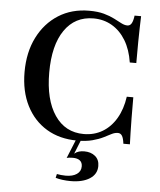

<svg xmlns="http://www.w3.org/2000/svg" viewBox="-54 -629 730 874"><g transform="rotate(5 310.5 -192.0)"><path d="M315.3 11.3Q234.7 11.3 175 -24.6Q115.3 -60.5 82.3 -125.8Q49.2 -191.1 49.2 -279Q49.2 -369.4 83.5 -437.5Q117.7 -505.6 178.2 -544Q238.7 -582.3 318.5 -582.3Q358.1 -582.3 385.9 -574.6Q413.7 -566.9 433.9 -556.5Q454 -546 469 -538.3Q483.9 -530.6 496.8 -530.6Q508.9 -530.6 515.7 -541.9Q522.6 -553.2 525.8 -578.2H555.6Q554.8 -554 554 -526.6Q553.2 -499.2 552.8 -460.5Q552.4 -421.8 552.4 -363.7H522.6Q513.7 -421.8 488.7 -463.3Q463.7 -504.8 425.8 -527Q387.9 -549.2 341.1 -549.2Q256.5 -549.2 208.9 -480.2Q161.3 -411.3 161.3 -286.3Q161.3 -162.1 209.3 -91.5Q257.3 -21 341.9 -21Q389.5 -21 427.4 -43.5Q465.3 -66.1 489.9 -108.1Q514.5 -150 522.6 -207.3H552.4Q552.4 -151.6 552.8 -112.9Q553.2 -74.2 554 -46Q554.8 -17.7 555.6 7.3H525.8Q522.6 -18.5 515.7 -29Q508.9 -39.5 496.8 -39.5Q483.1 -39.5 468.1 -31.9Q453.2 -24.2 433.1 -14.1Q412.9 -4 384.3 3.6Q355.6 11.3 315.3 11.3ZM300.8 197.6Q282.3 197.6 263.7 195.2Q245.2 192.7 232.3 188.7L236.3 171Q244.4 172.6 255.2 173.8Q266.1 175 276.6 175Q308.9 175 327.4 162.1Q346 149.2 346 126.6Q346 108.9 334.7 100Q323.4 91.1 302.4 91.1Q294.4 91.1 286.7 91.9Q279 92.7 274.2 94.4L312.1 1.6H334.7L306.5 71.8Q316.1 63.7 327.4 60.5Q338.7 57.3 351.6 57.3Q382.3 57.3 401.6 73.4Q421 89.5 421 118.5Q421 155.6 388.3 176.6Q355.6 197.6 300.8 197.6Z"/></g></svg>

Font: Playfair 5pt SemiExpanded Light SemiBold
Style: Regular
Weight: 600
Version: Version 2.001;gftools[0.9.30]